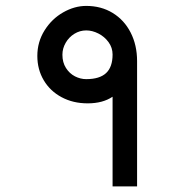

<svg xmlns="http://www.w3.org/2000/svg" viewBox="-20 -640 640 666"><path d="M284 -281.5Q233.5 -281.5 193.8 -302.8Q154 -324 131.8 -361.5Q109.5 -399 109.5 -446Q109.5 -494.5 134.5 -534.5Q159.5 -574.5 199 -597Q238.5 -619.5 279 -619.5Q331 -619.5 371 -595Q411 -570.5 433.2 -527Q455.5 -483.5 455.5 -428V6.5H370.5V-304.5Q336.5 -281.5 284 -281.5ZM370.5 -451Q370.5 -474.5 356.5 -493.8Q342.5 -513 321.2 -523.8Q300 -534.5 279 -534.5Q257 -534.5 238 -522.8Q219 -511 207.8 -491.5Q196.5 -472 196.5 -450Q196.5 -423.5 208.8 -404.2Q221 -385 240 -375.2Q259 -365.5 279 -365.5Q325.5 -365.5 348 -386.5Q370.5 -407.5 370.5 -451Z"/></svg>

Font: JuliaMono SemiBoldItalic
Style: Regular
Weight: 600
Italic angle: -9°
Monospace: yes
Designer: cormullion
Foundry: corm
Version: Version 0.049; ttfautohint (v1.8.4)